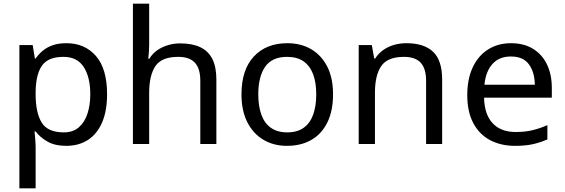

<svg xmlns="http://www.w3.org/2000/svg" viewBox="-20 -780 3060 1040"><path d="M340 -546Q439 -546 499.5 -477Q560 -408 560 -269Q560 -178 532.5 -115.5Q505 -53 455.5 -21.5Q406 10 339 10Q277 10 236.5 -13.5Q196 -37 173 -68H167Q169 -51 171 -25Q173 1 173 20V240H85V-536H157L169 -463H173Q189 -486 211.5 -505Q234 -524 265.5 -535Q297 -546 340 -546ZM324 -472Q242 -472 208.5 -426Q175 -380 173 -286V-269Q173 -170 205.5 -116.5Q238 -63 326 -63Q375 -63 406.5 -90Q438 -117 453.5 -163.5Q469 -210 469 -270Q469 -362 433.5 -417Q398 -472 324 -472Z M788 -537Q788 -518 786.5 -498Q785 -478 783 -462H789Q806 -490 832 -508Q858 -526 890 -535.5Q922 -545 956 -545Q1021 -545 1064.5 -524.5Q1108 -504 1130 -461Q1152 -418 1152 -349V0H1065V-343Q1065 -408 1036 -440Q1007 -472 945 -472Q855 -472 821.5 -421.5Q788 -371 788 -277V0H700V-760H788Z M1784 -269Q1784 -180 1753.5 -117.5Q1723 -55 1667 -22.5Q1611 10 1534 10Q1463 10 1407.5 -22.5Q1352 -55 1320 -117.5Q1288 -180 1288 -269Q1288 -402 1355 -474Q1422 -546 1537 -546Q1610 -546 1665.5 -513.5Q1721 -481 1752.5 -419.5Q1784 -358 1784 -269ZM1379 -269Q1379 -206 1395.5 -159.5Q1412 -113 1447 -88Q1482 -63 1536 -63Q1590 -63 1625 -88Q1660 -113 1676.5 -159.5Q1693 -206 1693 -269Q1693 -333 1676 -378Q1659 -423 1624.5 -447.5Q1590 -472 1535 -472Q1453 -472 1416 -418Q1379 -364 1379 -269Z M2181 -546Q2277 -546 2326 -499.5Q2375 -453 2375 -349V0H2288V-343Q2288 -408 2259 -440Q2230 -472 2168 -472Q2079 -472 2045 -422Q2011 -372 2011 -278V0H1923V-536H1994L2007 -463H2012Q2030 -491 2056.5 -509.5Q2083 -528 2115 -537Q2147 -546 2181 -546Z M2748 -546Q2817 -546 2866.5 -516Q2916 -486 2942.5 -431.5Q2969 -377 2969 -304V-251H2602Q2604 -160 2648.5 -112.5Q2693 -65 2773 -65Q2824 -65 2863.5 -74.5Q2903 -84 2945 -102V-25Q2904 -7 2864 1.5Q2824 10 2769 10Q2693 10 2634.5 -21Q2576 -52 2543.5 -113.5Q2511 -175 2511 -264Q2511 -352 2540.5 -415Q2570 -478 2623.5 -512Q2677 -546 2748 -546ZM2747 -474Q2684 -474 2647.5 -433.5Q2611 -393 2604 -321H2877Q2876 -389 2845 -431.5Q2814 -474 2747 -474Z"/></svg>

Font: Noto Sans Canadian Aboriginal
Style: Regular
Weight: 400
Designer: Monotype Design Team, Typotheque's Kevin King
Foundry: Monotype Imaging Inc.
Version: Version 2.002